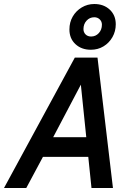

<svg xmlns="http://www.w3.org/2000/svg" viewBox="-52 -937 652 957"><path d="M-32 0 321 -650H434L511 0H404L388 -155H162L79 0ZM213 -253H378L351 -515ZM401 -689Q354 -689 324 -717Q294 -745 294 -790Q294 -826 310.5 -854.5Q327 -883 355.5 -900Q384 -917 418 -917Q465 -917 495 -889Q525 -861 525 -816Q525 -781 508.5 -752Q492 -723 464 -706Q436 -689 401 -689ZM402 -755Q425 -755 440.5 -772Q456 -789 456 -814Q456 -830 445 -840.5Q434 -851 418 -851Q395 -851 379.5 -834Q364 -817 364 -792Q364 -776 374.5 -765.5Q385 -755 402 -755Z"/></svg>

Font: Sometype Mono SemiBold
Style: Italic
Weight: 600
Italic angle: -12°
Designer: Ryoichi Tsunekawa
Foundry: Dharma Type
Version: Version 1.001